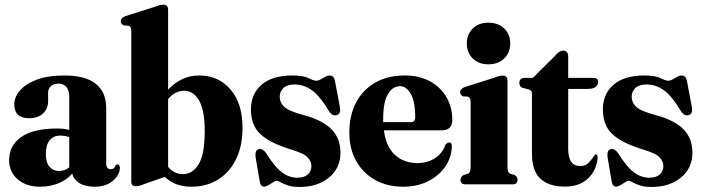

<svg xmlns="http://www.w3.org/2000/svg" viewBox="-20 -768 2926 800"><path d="M18 -100.5Q18 -161.5 68.2 -197Q118.5 -232.5 219 -232.5Q247 -232.5 268.5 -226.5V-365.5Q268.5 -391 256.8 -405.2Q245 -419.5 224.5 -419.5Q203.5 -419.5 192 -409Q180.5 -398.5 180.5 -382.5V-347.5Q180.5 -315 159.2 -295.2Q138 -275.5 101.5 -275.5Q39.5 -275.5 39.5 -333.5Q39.5 -363 62.8 -390.5Q86 -418 132.5 -435.8Q179 -453.5 248.5 -453.5Q337 -453.5 379.8 -418.2Q422.5 -383 422.5 -319V-87.5Q422.5 -63 441.5 -63Q456.5 -63 461.5 -79Q464 -83 469 -83Q479.5 -83 479.5 -68Q479.5 -52 468 -34Q456.5 -16 433.2 -3Q410 10 374 10Q334.5 10 310.5 -5.2Q286.5 -20.5 281 -44.5Q258.5 -18.5 223.2 -4.2Q188 10 148 10Q89 10 53.5 -21Q18 -52 18 -100.5ZM171 -126.5Q171 -91 186.2 -73.2Q201.5 -55.5 226.5 -55.5Q249 -55.5 268.5 -70.5V-196.5Q251.5 -203 230.5 -203Q202.5 -203 186.8 -183.2Q171 -163.5 171 -126.5Z M680.5 -727V-394.5Q708 -423.5 739.8 -438.5Q771.5 -453.5 810 -453.5Q890.5 -453.5 940.5 -395.2Q990.5 -337 990.5 -235.5Q990.5 -159 963.2 -104Q936 -49 888 -19.5Q840 10 777.5 10Q708.5 10 667 -31L583.5 -2Q570.5 3.5 560.8 5.8Q551 8 545 8Q527 8 527 -10.5V-638.5Q527 -649.5 524.2 -654Q521.5 -658.5 515 -661L496 -662Q483 -668 483 -679.5Q483 -693 502 -700.5L626 -740Q639.5 -745 647 -746.8Q654.5 -748.5 661 -748.5Q680.5 -748.5 680.5 -727ZM748 -390Q710 -390 680.5 -355.5V-72.5Q705.5 -42.5 743 -42.5Q782 -42.5 807.5 -83.5Q833 -124.5 833 -220Q833 -309.5 809.2 -349.8Q785.5 -390 748 -390Z M1219 -27.5Q1247 -27.5 1262.2 -41Q1277.5 -54.5 1277.5 -75Q1277.5 -96.5 1261.5 -112.8Q1245.5 -129 1199 -143Q1131.5 -163.5 1093.8 -187.2Q1056 -211 1040.8 -241.2Q1025.5 -271.5 1025.5 -311.5Q1025.5 -377 1070.2 -415.2Q1115 -453.5 1198.5 -453.5Q1243 -453.5 1265.5 -442.5Q1288 -431.5 1298 -431.5Q1308 -431.5 1325.2 -442.5Q1342.5 -453.5 1354.5 -453.5Q1361 -453.5 1366.5 -449.2Q1372 -445 1375.5 -432L1394.5 -331Q1403 -296.5 1386 -289.5Q1367 -281.5 1352 -303Q1313.5 -367.5 1280 -391.8Q1246.5 -416 1207 -416Q1176 -416 1160.8 -401.2Q1145.5 -386.5 1145.5 -364.5Q1145.5 -340.5 1164.5 -322.8Q1183.5 -305 1241.5 -289.5Q1322.5 -268.5 1360.5 -230.2Q1398.5 -192 1398.5 -132.5Q1398.5 -66.5 1350.2 -27.8Q1302 11 1229.5 11Q1198.5 11 1179.2 4.5Q1160 -2 1149.2 -8.5Q1138.5 -15 1133.5 -15Q1128 -15 1118.5 -8.8Q1109 -2.5 1098.8 3.5Q1088.5 9.5 1081 9.5Q1065.5 9.5 1062 -13L1046 -107Q1040 -141.5 1057 -146.5Q1073.5 -151.5 1089.5 -129Q1123.5 -73.5 1154 -50.5Q1184.5 -27.5 1219 -27.5Z M1864.5 -269Q1864.5 -225 1821 -225H1579.5Q1589 -156 1626 -122.2Q1663 -88.5 1719 -88.5Q1761.5 -88.5 1793 -109.2Q1824.5 -130 1835.5 -164.5Q1844.5 -174.5 1852 -174.5Q1863 -174.5 1862.5 -158.5Q1861.5 -112.5 1835.5 -74.2Q1809.5 -36 1764.2 -13Q1719 10 1660 10Q1593 10 1542.5 -18.5Q1492 -47 1463.8 -97.8Q1435.5 -148.5 1435.5 -216Q1435.5 -286 1463 -339.5Q1490.5 -393 1542.5 -423.2Q1594.5 -453.5 1667 -453.5Q1727.5 -453.5 1772 -429Q1816.5 -404.5 1840.5 -362.8Q1864.5 -321 1864.5 -269ZM1576.5 -270Q1576.5 -264 1576.5 -259H1691.5Q1710 -259 1710 -278.5Q1710 -346 1691.2 -377.5Q1672.5 -409 1647 -409Q1616.5 -409 1596.5 -376.2Q1576.5 -343.5 1576.5 -270Z M2015 -500Q1974 -500 1949.5 -524.5Q1925 -549 1925 -587Q1925 -625 1949.8 -649.2Q1974.5 -673.5 2015 -673.5Q2056 -673.5 2081 -649.2Q2106 -625 2106 -587Q2106 -549 2081 -524.5Q2056 -500 2015 -500ZM2094.5 -431.5V-73.5Q2094.5 -59 2097.5 -52.5Q2100.5 -46 2107.5 -43.5L2124 -39Q2136.5 -31.5 2136.5 -19Q2136.5 0 2116.5 0H1919Q1898.5 0 1898.5 -19Q1898.5 -31.5 1911.5 -38.5L1928 -43.5Q1935 -46 1938 -52.5Q1941 -59 1941 -73V-343Q1941 -354 1938.2 -358.5Q1935.5 -363 1929 -365.5L1910 -366.5Q1897 -372 1897 -384Q1897 -397.5 1916 -405L2040 -444.5Q2053.5 -449.5 2061 -451.2Q2068.5 -453 2075 -453Q2094.5 -453 2094.5 -431.5Z M2184.5 -395 2157 -402Q2149 -405.5 2146.5 -410.8Q2144 -416 2144 -423Q2144 -443.5 2166.5 -443.5H2194.5Q2199.5 -443.5 2204 -446.8Q2208.5 -450 2216 -459.5L2293 -535.5Q2309.5 -557 2326.5 -557Q2347.5 -557 2347.5 -532V-443.5H2452.5Q2472.5 -443.5 2472.5 -426.5Q2472.5 -414 2461.8 -405.8Q2451 -397.5 2427.5 -397.5H2347.5V-147.5Q2347.5 -76 2398 -76Q2420.5 -76 2434.5 -91.8Q2448.5 -107.5 2459.5 -123.5Q2471 -128 2470 -108.5Q2464.5 -56 2428.8 -23.2Q2393 9.5 2334 9.5Q2266.5 9.5 2231.5 -23.5Q2196.5 -56.5 2196.5 -127V-371.5Q2196.5 -381.5 2194.5 -386.8Q2192.5 -392 2184.5 -395Z M2685.5 -27.5Q2713.5 -27.5 2728.8 -41Q2744 -54.5 2744 -75Q2744 -96.5 2728 -112.8Q2712 -129 2665.5 -143Q2598 -163.5 2560.2 -187.2Q2522.5 -211 2507.2 -241.2Q2492 -271.5 2492 -311.5Q2492 -377 2536.8 -415.2Q2581.5 -453.5 2665 -453.5Q2709.5 -453.5 2732 -442.5Q2754.5 -431.5 2764.5 -431.5Q2774.5 -431.5 2791.8 -442.5Q2809 -453.5 2821 -453.5Q2827.5 -453.5 2833 -449.2Q2838.5 -445 2842 -432L2861 -331Q2869.5 -296.5 2852.5 -289.5Q2833.5 -281.5 2818.5 -303Q2780 -367.5 2746.5 -391.8Q2713 -416 2673.5 -416Q2642.5 -416 2627.2 -401.2Q2612 -386.5 2612 -364.5Q2612 -340.5 2631 -322.8Q2650 -305 2708 -289.5Q2789 -268.5 2827 -230.2Q2865 -192 2865 -132.5Q2865 -66.5 2816.8 -27.8Q2768.5 11 2696 11Q2665 11 2645.8 4.5Q2626.5 -2 2615.8 -8.5Q2605 -15 2600 -15Q2594.5 -15 2585 -8.8Q2575.5 -2.5 2565.2 3.5Q2555 9.5 2547.5 9.5Q2532 9.5 2528.5 -13L2512.5 -107Q2506.5 -141.5 2523.5 -146.5Q2540 -151.5 2556 -129Q2590 -73.5 2620.5 -50.5Q2651 -27.5 2685.5 -27.5Z"/></svg>

Font: Fraunces 144pt S050
Style: Bold
Weight: 700
Version: Version 1.000; ttfautohint (v1.8.3)